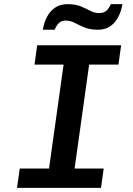

<svg xmlns="http://www.w3.org/2000/svg" viewBox="-20 -904 640 924"><path d="M62 0 75 -93H216L286 -593H146L159 -686H563L550 -593H409L339 -93H479L466 0ZM186 -761Q192 -796 206.5 -823.5Q221 -851 245.5 -867.5Q270 -884 305 -884Q343 -884 368.5 -873.5Q394 -863 414.5 -852Q435 -841 457 -841Q479 -841 492 -852.5Q505 -864 513 -884H569Q564 -851 549.5 -823Q535 -795 511 -778Q487 -761 451 -761Q413 -761 386.5 -772Q360 -783 339.5 -794Q319 -805 296 -805Q277 -805 265 -794.5Q253 -784 243 -761Z"/></svg>

Font: Chivo Mono Medium Medium
Style: Italic
Weight: 500
Italic angle: -8.05°
Monospace: yes
Version: Version 1.008